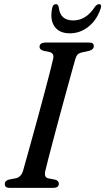

<svg xmlns="http://www.w3.org/2000/svg" viewBox="-20 -905 507 925"><path d="M198 -80.5Q191 -50.5 213.5 -45.5L245.5 -39.5Q263.5 -34 263.5 -20.5Q263.5 0 236.5 0H26Q13 0 8 -5Q3 -10 3 -18Q2.5 -34.5 23.5 -40L55 -46Q81.5 -51 91 -82Q97 -103.5 108.5 -144.5Q120 -185.5 134.5 -238Q149 -290.5 164.5 -347.2Q180 -404 194.2 -457.5Q208.5 -511 219.5 -554Q230.5 -597 236 -621Q242 -648 219.5 -654L189 -660.5Q170.5 -666 170.5 -679.5Q170.5 -700 201 -700H409.5Q422.5 -700 427.2 -695.5Q432 -691 432 -683Q432 -666.5 409.5 -660L374.5 -652.5Q361.5 -649.5 354.5 -642.8Q347.5 -636 343 -621Q336 -596 323.5 -551.2Q311 -506.5 296 -451.2Q281 -396 265.2 -338.2Q249.5 -280.5 235.8 -228Q222 -175.5 211.8 -136.2Q201.5 -97 198 -80.5ZM332.5 -806.5Q395 -806.5 437.5 -872.5Q447.5 -885 456.5 -885Q472 -885 465 -864Q447 -809.5 406.8 -777Q366.5 -744.5 316.5 -744.5Q266 -744.5 243 -777Q220 -809.5 231 -864.5Q234.5 -885 250 -885Q259 -885 262.5 -872.5Q266.5 -837.5 284 -822Q301.5 -806.5 332.5 -806.5Z"/></svg>

Font: Fraunces 72pt Soft
Style: Italic
Weight: 400
Italic angle: -16°
Version: Version 1.000;[b76b70a41]